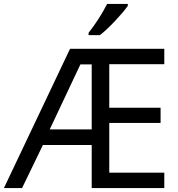

<svg xmlns="http://www.w3.org/2000/svg" viewBox="-31 -964 912 984"><path d="M624 -944V-934Q604 -905 559.5 -857.5Q515 -810 481 -784H423V-796Q479 -867 518 -944ZM811 0H439V-221H189L82 0H-11L328 -714H811V-635H529V-412H792V-334H529V-79H811ZM224 -301H439V-634H381Z"/></svg>

Font: Advent Sans Logo
Style: Regular
Weight: 400
Designer: Types & Symbols
Foundry: Types & Symbols
Version: Version 1.002